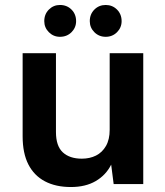

<svg xmlns="http://www.w3.org/2000/svg" viewBox="-20 -740 665 772"><path d="M265 12Q204 12 160.5 -11Q117 -34 94 -79Q71 -124 71 -192V-526H205V-209Q205 -153 232.5 -127.5Q260 -102 309 -102Q341 -102 366 -114.5Q391 -127 406 -153Q421 -179 421 -218V-526H556V0H437L427 -78Q406 -36 365 -12Q324 12 265 12ZM221 -592Q195 -592 176.5 -610.5Q158 -629 158 -655Q158 -683 176.5 -701.5Q195 -720 221 -720Q249 -720 267.5 -701.5Q286 -683 286 -655Q286 -629 267.5 -610.5Q249 -592 221 -592ZM405 -592Q378 -592 359.5 -610.5Q341 -629 341 -655Q341 -683 359.5 -701.5Q378 -720 405 -720Q432 -720 450.5 -701.5Q469 -683 469 -655Q469 -629 450.5 -610.5Q432 -592 405 -592Z"/></svg>

Font: DM Sans 9pt
Style: Bold
Weight: 700
Version: Version 4.004;gftools[0.9.30]